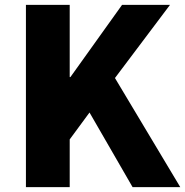

<svg xmlns="http://www.w3.org/2000/svg" viewBox="-20 -765 757 785"><path d="M86 0H265V-195L346 -305L522 0H717L450 -446L675 -745H479L268 -450H265V-745H86Z"/></svg>

Font: Noto Sans HK Black
Style: Regular
Weight: 900
Designer: Ryoko NISHIZUKA 西塚涼子 (kana, bopomofo & ideographs); Paul D. Hunt (Latin, Greek & Cyrillic); Sandoll Communications 산돌커뮤니
Foundry: Adobe
Version: Version 2.004;hotconv 1.0.118;makeotfexe 2.5.65603